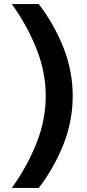

<svg xmlns="http://www.w3.org/2000/svg" viewBox="-20 -820 424 940"><path d="M204 -350Q204 -466 159 -580Q114 -694 38 -800H170Q246 -700 291 -586Q336 -472 336 -350Q336 -228 291 -114Q246 0 170 100H38Q114 -6 159 -120Q204 -234 204 -350Z"/></svg>

Font: Oak Sans
Style: Bold
Weight: 700
Designer: Erik Kennedy, Walven
Foundry: Erik Kennedy, Walven
Version: Version 1.000